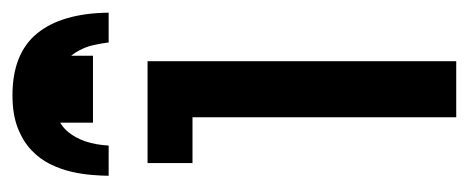

<svg xmlns="http://www.w3.org/2000/svg" viewBox="-244 -515 759 311"><g transform="rotate(-90 135.5 -359.5)"><path d="M191.9 0H101.1V-427.2H26.9V-500H191.9ZM200.7 -672.4V-588.4H92.3V-672.4ZM6.3 -563Q6.3 -573.7 7.6 -589.6Q8.8 -605.5 12.7 -622.8Q16.6 -640.1 24.9 -657.2Q33.2 -674.3 47.6 -688Q62 -701.7 83.7 -710.2Q105.5 -718.8 136.7 -718.8Q204.1 -718.8 236.8 -679Q269.5 -639.2 270.5 -563H222.2Q221.2 -572.3 218 -587.4Q214.8 -602.5 205.8 -616.7Q196.8 -630.9 180.2 -641.4Q163.6 -651.9 136.7 -651.9Q96.2 -651.9 76.9 -628.2Q57.6 -604.5 55.2 -563Z"/></g></svg>

Font: Shanti
Style: Regular
Weight: 400
Designer: vernon adams
Foundry: vernon adams
Version: Version 1.000